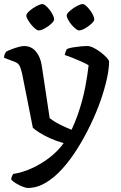

<svg xmlns="http://www.w3.org/2000/svg" viewBox="-27 -727 597 947"><path d="M111 200Q100 200 83 193Q66 186 50.5 176.5Q35 167 28 158Q30 147 32.5 141Q35 135 38 131Q84 124 131 102.5Q178 81 219 49Q260 17 287 -21Q251 -31 219 -45.5Q187 -60 165 -74.5Q143 -89 135 -97L84 -354Q80 -375 73 -395Q66 -415 46 -422L-7 -442Q-7 -454 -3 -461.5Q1 -469 3 -472Q14 -478 31 -484.5Q48 -491 65 -495.5Q82 -500 91 -500Q128 -500 150.5 -472.5Q173 -445 179 -403L218 -144Q224 -139 240.5 -128.5Q257 -118 280 -107Q303 -96 326 -87Q343 -123 356 -160Q369 -197 378.5 -232.5Q388 -268 394 -300Q400 -332 404 -359Q408 -386 410 -405Q396 -414 373 -424Q350 -434 327.5 -443Q305 -452 292 -456Q294 -464 297 -472.5Q300 -481 303 -485Q313 -490 331 -493Q349 -496 369 -498Q389 -500 404 -500Q417 -500 435 -491Q453 -482 470.5 -468.5Q488 -455 499.5 -442.5Q511 -430 511 -423Q511 -387 500 -337.5Q489 -288 469 -230.5Q449 -173 420 -113Q390 -50 354.5 6.5Q319 63 279.5 106.5Q240 150 197.5 175Q155 200 111 200ZM363 -577Q356 -577 345.5 -585.5Q335 -594 325 -606Q315 -618 308.5 -630.5Q302 -643 302 -650Q302 -658 311.5 -667.5Q321 -677 334 -686Q347 -695 360 -701Q373 -707 380 -707Q388 -707 397.5 -698.5Q407 -690 416.5 -677.5Q426 -665 432 -652.5Q438 -640 438 -632Q438 -623 424 -610Q410 -597 392.5 -587Q375 -577 363 -577ZM164 -577Q157 -577 147 -585Q137 -593 127 -605.5Q117 -618 110 -630Q103 -642 103 -650Q103 -658 112.5 -667.5Q122 -677 135 -686Q148 -695 161.5 -701Q175 -707 182 -707Q189 -707 199 -698.5Q209 -690 218.5 -677.5Q228 -665 234 -652.5Q240 -640 240 -632Q240 -623 226 -610Q212 -597 194 -587Q176 -577 164 -577Z"/></svg>

Font: Texturina 12pt Medium
Style: Regular
Weight: 500
Designer: Guillermo Torres Carreño
Foundry: Omnibus-Type
Version: Version 1.002